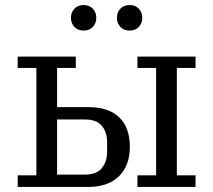

<svg xmlns="http://www.w3.org/2000/svg" viewBox="-20 -740 844 760"><path d="M50 -46H124V-471H50V-516H280V-471H206V-316H330Q410 -316 452 -275.5Q494 -235 494 -159Q494 -84 450.5 -42Q407 0 329 0H50ZM524 -46H598V-471H524V-516H754V-471H680V-46H754V0H524ZM317 -49Q362 -49 383 -74.5Q404 -100 404 -139V-177Q404 -217 383 -242Q362 -267 317 -267H206V-49ZM311 -619Q288 -619 274.5 -633.5Q261 -648 261 -668V-671Q261 -691 274.5 -705.5Q288 -720 311 -720Q334 -720 347.5 -705.5Q361 -691 361 -671V-668Q361 -648 347.5 -633.5Q334 -619 311 -619ZM493 -619Q470 -619 456.5 -633.5Q443 -648 443 -668V-671Q443 -691 456.5 -705.5Q470 -720 493 -720Q516 -720 529.5 -705.5Q543 -691 543 -671V-668Q543 -648 529.5 -633.5Q516 -619 493 -619Z"/></svg>

Font: IBM Plex Serif
Style: Regular
Weight: 400
Designer: Mike Abbink, Paul van der Laan, Pieter van Rosmalen
Foundry: Bold Monday
Version: Version 2.6